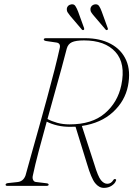

<svg xmlns="http://www.w3.org/2000/svg" viewBox="-20 -881 632 910"><path d="M529 -23.5Q525.5 -12 509.8 -1.2Q494 9.5 472.5 9.5Q449 9.5 430.8 -13.2Q412.5 -36 392.5 -104L338 -280.5Q326.5 -280 314.5 -280Q282 -279.5 252.8 -286.2Q223.5 -293 201.5 -304.5Q181 -230.5 163.2 -163.5Q145.5 -96.5 136 -50.5Q132.5 -37.5 136.8 -28.5Q141 -19.5 150 -18.5L199.5 -12.5Q210.5 -11.5 210.5 -6Q210.5 0 200 0H15Q6.5 0 6.5 -5.5Q6.5 -12.5 20.5 -13.5L62 -18Q90.5 -20.5 101 -49.5Q112.5 -92 129.5 -152.2Q146.5 -212.5 165.8 -281.5Q185 -350.5 204 -419.8Q223 -489 238.5 -550.2Q254 -611.5 263.5 -655Q267.5 -676.5 247 -679.5L199 -686.5Q187.5 -688.5 187.5 -694Q187.5 -700 198.5 -700H383.5Q454.5 -700 505 -673Q555.5 -646 578 -595.5Q600.5 -545 586.5 -473.5Q572 -401.5 515.2 -349.5Q458.5 -297.5 368 -284L427 -102.5Q444.5 -44 458.5 -27Q472.5 -10 488.5 -10Q506.5 -10 517 -27.5Q521 -34 527 -32Q533 -30 529 -23.5ZM296.5 -651Q286.5 -612 271.8 -557.8Q257 -503.5 239.5 -441.5Q222 -379.5 205 -317Q224.5 -306.5 251 -299Q277.5 -291.5 310 -291.5Q416 -291.5 477 -343.8Q538 -396 555 -477.5Q576.5 -580.5 527 -635Q477.5 -689.5 378 -689.5Q339.5 -689.5 321 -681Q302.5 -672.5 296.5 -651ZM462 -826.5 490.5 -748Q493 -742 489 -739.5Q484 -736.5 480.5 -741L425.5 -805.5Q418 -814 413 -821.8Q408 -829.5 408.5 -839Q411 -857 430 -860.5Q443 -862 449.5 -852.5Q456 -843 462 -826.5ZM350 -826.5 378.5 -748Q380.5 -742 377 -739.5Q372 -736.5 368 -741L313 -805.5Q306 -814 301 -821.8Q296 -829.5 296.5 -839Q298.5 -857 318.5 -860.5Q331 -862 337.2 -852.5Q343.5 -843 350 -826.5Z"/></svg>

Font: Fraunces 72pt S000 Thin
Style: Italic
Weight: 100
Italic angle: -16°
Version: Version 1.000; ttfautohint (v1.8.3)